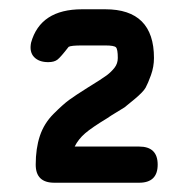

<svg xmlns="http://www.w3.org/2000/svg" viewBox="-20 -692 414 414"><path d="M280 -298H97Q57 -298 57 -337Q57 -372 66 -399Q75 -426 95.5 -446.5Q116 -467 129 -476.5Q142 -486 169 -503Q200 -522 210 -529.5Q220 -537 227 -546Q234 -555 234 -567Q234 -586 230 -590Q226 -594 207 -594H157Q133 -594 128 -591Q111 -569 104 -563.5Q97 -558 84 -558Q64 -558 53.5 -569Q43 -580 47 -600Q67 -672 157 -672H207Q312 -672 312 -567Q312 -548 305.5 -530Q299 -512 294 -503Q289 -494 270.5 -478.5Q252 -463 248.5 -460.5Q245 -458 220 -443Q214 -439 211 -437Q178 -417 163.5 -404.5Q149 -392 141 -376H280Q320 -376 320 -337Q320 -298 280 -298Z"/></svg>

Font: Jura
Style: Bold
Weight: 700
Designer: Daniel Johnson, Alexei Vanyashin
Foundry: Daniel Johnson
Version: Version 5.103